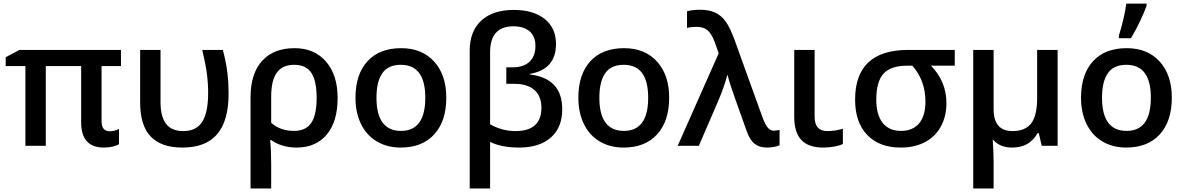

<svg xmlns="http://www.w3.org/2000/svg" viewBox="-20 -821 6667 1081"><path d="M598.1 -82Q624.5 -82 649.9 -95.2V-8.8Q637.7 -1.5 615 4.2Q592.3 9.8 564.9 9.8Q437 9.8 437 -131.8V-449.2H237.8V0H123V-449.2H12.2V-499L89.8 -540H661.1V-449.2H551.8V-138.2Q551.8 -82 598.1 -82Z M1006.8 9.8Q888.2 9.8 828.6 -52.2Q769 -114.3 769 -245.1V-540H883.8V-245.1Q883.8 -165.5 914.6 -124.3Q945.3 -83 1012.7 -83Q1085 -83 1118.4 -135Q1151.9 -187 1151.9 -297.9Q1151.9 -351.1 1145 -404.5Q1138.2 -458 1118.7 -540H1234.9Q1253.9 -465.8 1260.5 -409.4Q1267.1 -353 1267.1 -293.9Q1267.1 -141.1 1202.9 -65.7Q1138.7 9.8 1006.8 9.8Z M1880.9 -270Q1880.9 -136.7 1819.8 -63.5Q1758.8 9.8 1648.9 9.8Q1567.4 9.8 1506.8 -32.2H1501Q1506.8 26.4 1506.8 100.1V240.2H1390.6V-273.9Q1390.6 -405.8 1455.3 -477.8Q1520 -549.8 1638.7 -549.8Q1750 -549.8 1815.4 -474.4Q1880.9 -398.9 1880.9 -270ZM1635.7 -456.1Q1570.3 -456.1 1538.6 -412.1Q1506.8 -368.2 1506.8 -276.9V-129.9Q1557.6 -84 1634.8 -84Q1702.6 -84 1732.7 -129.4Q1762.7 -174.8 1762.7 -270Q1762.7 -365.7 1732.9 -410.9Q1703.1 -456.1 1635.7 -456.1Z M1981.4 0ZM2492.7 -271Q2492.7 -138.7 2424.8 -64.5Q2356.9 9.8 2235.8 9.8Q2160.2 9.8 2102.1 -24.4Q2043.9 -58.6 2012.7 -122.6Q1981.4 -186.5 1981.4 -271Q1981.4 -402.3 2048.8 -476.1Q2116.2 -549.8 2238.8 -549.8Q2356 -549.8 2424.3 -474.4Q2492.7 -398.9 2492.7 -271ZM2099.6 -271Q2099.6 -84 2237.8 -84Q2374.5 -84 2374.5 -271Q2374.5 -456.1 2236.8 -456.1Q2164.6 -456.1 2132.1 -408.2Q2099.6 -360.4 2099.6 -271Z M2872.6 -765.1Q2982.9 -765.1 3046.6 -714.4Q3110.4 -663.6 3110.4 -573.2Q3110.4 -430.2 2962.4 -404.8V-401.9Q3145.5 -380.4 3145.5 -206.1Q3145.5 -102.5 3081.1 -46.4Q3016.6 9.8 2903.3 9.8Q2803.7 9.8 2739.3 -22V240.2H2624.5V-535.2Q2624.5 -645 2689.7 -705.1Q2754.9 -765.1 2872.6 -765.1ZM2870.6 -672.9Q2739.3 -672.9 2739.3 -525.9V-121.1Q2806.6 -83 2882.3 -83Q3028.3 -83 3028.3 -214.8Q3028.3 -279.3 2989 -314.2Q2949.7 -349.1 2875.5 -349.1H2830.6V-441.9H2865.7Q2928.2 -441.9 2961.4 -473.4Q2994.6 -504.9 2994.6 -563Q2994.6 -616.2 2961.7 -644.5Q2928.7 -672.9 2870.6 -672.9Z M3236.3 0ZM3747.6 -271Q3747.6 -138.7 3679.7 -64.5Q3611.8 9.8 3490.7 9.8Q3415 9.8 3356.9 -24.4Q3298.8 -58.6 3267.6 -122.6Q3236.3 -186.5 3236.3 -271Q3236.3 -402.3 3303.7 -476.1Q3371.1 -549.8 3493.7 -549.8Q3610.8 -549.8 3679.2 -474.4Q3747.6 -398.9 3747.6 -271ZM3354.5 -271Q3354.5 -84 3492.7 -84Q3629.4 -84 3629.4 -271Q3629.4 -456.1 3491.7 -456.1Q3419.4 -456.1 3387 -408.2Q3354.5 -360.4 3354.5 -271Z M3795.4 0 4026.4 -521 4004.4 -583Q3986.3 -631.3 3963.6 -650.6Q3940.9 -669.9 3901.4 -669.9Q3874 -669.9 3848.1 -664.1V-757.8Q3881.3 -766.1 3921.4 -766.1Q3971.7 -766.1 4006.1 -750.2Q4040.5 -734.4 4065.2 -700.7Q4089.8 -667 4116.2 -595.2L4273.4 -159.2Q4287.6 -121.1 4302.2 -103Q4316.9 -85 4337.4 -85Q4346.2 -85 4369.1 -89.8V-2.9Q4356.4 2.9 4336.4 6.3Q4316.4 9.8 4299.3 9.8Q4255.4 9.8 4228.5 -11.5Q4201.7 -32.7 4183.6 -84Q4113.8 -278.3 4097.7 -327.1Q4081.5 -376 4077.1 -397H4074.2Q4057.1 -331.1 4027.3 -261.2L3914.6 0Z M4566.4 -540V-164.1Q4566.4 -83 4637.7 -83Q4681.2 -83 4725.6 -96.2V-9.8Q4707.5 -1.5 4677.7 4.2Q4647.9 9.8 4615.7 9.8Q4531.2 9.8 4491.5 -33.2Q4451.7 -76.2 4451.7 -163.1V-540Z M5308.6 -240.2Q5308.6 -166 5277.3 -108.9Q5246.1 -51.8 5188 -21Q5129.9 9.8 5050.8 9.8Q4930.7 9.8 4862.5 -61.3Q4794.4 -132.3 4794.4 -259.8Q4794.4 -540 5093.8 -540H5355.5V-451.2H5221.7Q5308.6 -361.8 5308.6 -240.2ZM4913.6 -259.8Q4913.6 -174.8 4949.5 -129.4Q4985.4 -84 5052.7 -84Q5118.7 -84 5154.5 -126.2Q5190.4 -168.5 5190.4 -249Q5190.4 -367.7 5116.7 -451.2H5088.9Q4994.1 -451.2 4953.9 -405.8Q4913.6 -360.4 4913.6 -259.8Z M5459.5 0ZM5574.2 -206.1Q5574.2 -83 5680.7 -83Q5752 -83 5785.6 -126.2Q5819.3 -169.4 5819.3 -271V-540H5934.6V0H5845.2L5828.6 -71.8H5822.3Q5798.8 -31.2 5763.9 -10.7Q5729 9.8 5678.2 9.8Q5609.9 9.8 5571.3 -34.2H5569.3Q5570.8 -20.5 5572.5 22.9Q5574.2 66.4 5574.2 84V240.2H5459.5V-540H5574.2Z M6066.4 0ZM6577.6 -271Q6577.6 -138.7 6509.8 -64.5Q6441.9 9.8 6320.8 9.8Q6245.1 9.8 6187 -24.4Q6128.9 -58.6 6097.7 -122.6Q6066.4 -186.5 6066.4 -271Q6066.4 -402.3 6133.8 -476.1Q6201.2 -549.8 6323.7 -549.8Q6440.9 -549.8 6509.3 -474.4Q6577.6 -398.9 6577.6 -271ZM6184.6 -271Q6184.6 -84 6322.8 -84Q6459.5 -84 6459.5 -271Q6459.5 -456.1 6321.8 -456.1Q6249.5 -456.1 6217 -408.2Q6184.6 -360.4 6184.6 -271ZM6279.3 -620.1Q6292.5 -660.2 6304.7 -712.2Q6316.9 -764.2 6321.3 -800.8H6435.5V-789.1Q6423.8 -754.4 6398.9 -702.1Q6374 -649.9 6347.7 -606H6279.3Z"/></svg>

Font: Open Sans Semibold
Style: Regular
Weight: 600
Foundry: Ascender Corporation
Version: Version 1.10; ttfautohint (v1.5.65-e2d9)